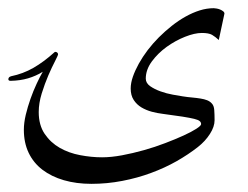

<svg xmlns="http://www.w3.org/2000/svg" viewBox="-32 -330 603 466"><path d="M499 -232.9Q490.7 -240.7 482.7 -245.4Q474.6 -250 458 -250Q440.4 -250 417 -240.7Q393.6 -231.4 372.3 -216.1Q351.1 -200.7 336.4 -180.7Q321.8 -160.6 321.8 -139.2Q321.8 -128.4 332.5 -120.8Q343.3 -113.3 357.7 -108.2Q372.1 -103 387.2 -100.3Q402.3 -97.7 411.1 -96.2Q423.8 -94.2 434.8 -93.3Q445.8 -92.3 454.8 -90.8Q463.9 -89.4 470.7 -86.7Q477.5 -84 481.9 -79.1Q487.3 -73.7 488 -63Q488.8 -52.2 488.8 -38.1Q488.8 -22.5 477.5 -4.9Q466.3 12.7 448.2 26.9Q425.3 44.9 396.5 61.3Q367.7 77.6 334.5 89.8Q301.3 102.1 264.6 109.1Q228 116.2 189.9 116.2Q153.3 116.2 123 107.4Q92.8 98.6 71 82Q49.3 65.4 37.6 41Q25.9 16.6 25.9 -15.1Q25.9 -31.7 30.5 -51.3Q35.2 -70.8 42 -90.1Q48.8 -109.4 56.9 -126.7Q64.9 -144 71.8 -155.8Q55.2 -145.5 36.1 -139.9Q17.1 -134.3 -6.3 -133.8Q-11.7 -133.8 -11.7 -137.7Q-11.7 -143.1 -4.9 -145Q23.9 -150.9 49.1 -165.3Q74.2 -179.7 100.1 -203.1Q101.1 -204.1 102.5 -204.1Q105 -204.1 106.9 -202.4Q108.9 -200.7 108.9 -198.2Q108.9 -195.8 101.6 -181.6Q94.2 -167.5 85.4 -147.2Q76.7 -127 69.3 -103.3Q62 -79.6 62 -58.1Q62 -26.4 76.4 -5.1Q90.8 16.1 113 28.8Q135.3 41.5 162.6 46.6Q189.9 51.8 215.8 51.8Q237.8 51.8 264.2 46.9Q290.5 42 317.4 34.4Q344.2 26.9 369.1 17.3Q394 7.8 413.3 -1Q432.6 -9.8 444.3 -17.3Q456.1 -24.9 456.1 -28.8Q456.1 -33.2 452.6 -36.1Q449.2 -39.1 439.5 -41.5Q429.7 -43.9 411.1 -46.9Q392.6 -49.8 362.8 -53.7Q350.1 -55.2 336.4 -58.8Q322.8 -62.5 311.3 -69.3Q299.8 -76.2 292.5 -87.4Q285.2 -98.6 285.2 -115.2Q285.2 -128.4 290.5 -143.8Q295.9 -159.2 304.9 -175.5Q314 -191.9 326.4 -208.3Q338.9 -224.6 353.5 -239.3Q368.7 -254.4 385 -267.3Q401.4 -280.3 418.5 -289.8Q435.5 -299.3 452.6 -304.7Q469.7 -310.1 486.8 -310.1Q489.3 -310.1 493.7 -309.3Q498 -308.6 502.2 -306.9Q506.3 -305.2 509.5 -302.7Q512.7 -300.3 512.7 -296.9Z"/></svg>

Font: Scheherazade Rohingya
Style: Regular
Weight: 400
Designer: SIL International
Foundry: SIL International
Version: Version 2.000 (build 440/429)